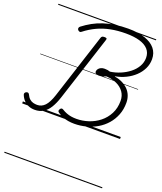

<svg xmlns="http://www.w3.org/2000/svg" viewBox="-269 -1172 1541 1829"><g transform="rotate(20 502.0 -257.5)"><path d="M531 13Q499 13 469 8Q439 3 412 -8Q385 -19 363 -35Q353 -41 350 -49Q347 -57 355 -70Q362 -81 369.5 -82.5Q377 -84 386 -79Q410 -64 433.5 -55Q457 -46 482 -42Q507 -38 535 -38Q596 -38 656 -57.5Q716 -77 765 -116Q814 -155 843.5 -212Q873 -269 873 -342Q873 -394 846 -432Q819 -470 772.5 -491.5Q726 -513 667 -516Q650 -509 631 -503.5Q612 -498 595 -498Q575 -498 564 -506.5Q553 -515 555 -530Q557 -543 566 -554Q575 -565 590.5 -572Q606 -579 627 -579Q644 -579 658 -576.5Q672 -574 682 -570Q734 -577 784 -598Q834 -619 874 -650.5Q914 -682 937.5 -723Q961 -764 961 -811Q961 -862 930.5 -896Q900 -930 842.5 -947Q785 -964 702 -964Q620 -964 549 -950Q478 -936 416 -907Q354 -878 298 -834Q289 -826 279.5 -828.5Q270 -831 262 -840Q256 -849 257.5 -858Q259 -867 268 -875Q312 -909 360 -935.5Q408 -962 462 -979.5Q516 -997 577 -1006Q638 -1015 707 -1015Q808 -1015 877.5 -991.5Q947 -968 983 -924Q1019 -880 1019 -818Q1019 -766 997 -721Q975 -676 937 -640Q899 -604 849 -579.5Q799 -555 743 -545L742 -542Q786 -535 820.5 -518Q855 -501 880 -475.5Q905 -450 918 -416.5Q931 -383 931 -344Q931 -277 909 -221Q887 -165 849 -121.5Q811 -78 760.5 -48Q710 -18 651 -2.5Q592 13 531 13ZM132 17Q97 17 68.5 5Q40 -7 19 -29.5Q-2 -52 -14 -83Q-17 -92 -13.5 -100Q-10 -108 -1 -112Q9 -117 17 -115.5Q25 -114 31 -103Q44 -75 61 -60Q78 -45 98 -40Q118 -35 138 -35Q183 -35 216 -69.5Q249 -104 275 -184L488 -843Q492 -854 499.5 -858Q507 -862 522 -862Q535 -862 541.5 -858Q548 -854 544 -842L330 -181Q309 -116 281.5 -71.5Q254 -27 217.5 -5Q181 17 132 17ZM0 490H992V500H0ZM0 -20H992V0H0ZM0 -505H992V-500H0ZM0 -1010H992V-1000H0Z"/></g></svg>

Font: Playwrite RO Guides
Style: Regular
Weight: 400
Designer: Veronika Burian, José Scaglione
Foundry: TypeTogether
Version: Version 1.003